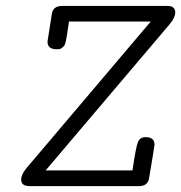

<svg xmlns="http://www.w3.org/2000/svg" viewBox="-20 -631 614 651"><path d="M51.8 -22Q51.8 -39.1 69.8 -61L491.2 -558.1H213.9Q212.9 -549.3 210.9 -537.1Q209 -524.9 208 -518.6Q207 -512.2 205.6 -503.7Q204.1 -495.1 203.1 -490.5Q202.1 -485.8 200.2 -481Q198.2 -476.1 195.6 -473.6Q192.9 -471.2 189.9 -468.5Q187 -465.8 182.6 -464.8Q178.2 -463.9 172.9 -463.9Q140.6 -463.9 141.1 -490.2Q141.1 -491.2 155.8 -584Q159.7 -610.8 190.9 -610.8H548.8Q573.7 -610.8 574.2 -588.9Q574.2 -571.8 555.2 -548.8L134.8 -53.2H429.2Q440.4 -130.4 447.3 -148.2Q454.1 -166 473.1 -166H474.1Q503.9 -166 503.9 -140.1Q503.9 -136.2 485.8 -28.8Q481.9 0 452.1 0H80.1Q51.8 0 51.8 -22Z"/></svg>

Font: CMU Typewriter Text
Style: LightOblique
Weight: 200
Italic angle: -9.46001°
Version: Version 0.7.0